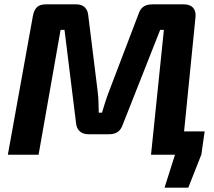

<svg xmlns="http://www.w3.org/2000/svg" viewBox="-20 -710 982 881"><path d="M689 -107H919L904 -1L844 151H735L783 0H674ZM824 -690Q852 -690 866 -674.5Q880 -659 877 -631L814 0H673L732 -573H715L544 -140Q536 -116 521 -105Q506 -94 480 -94H386Q361 -94 346 -107.5Q331 -121 329 -145L276 -573H258L157 0H16L131 -637Q136 -664 149.5 -677Q163 -690 190 -690H331Q355 -690 369 -676.5Q383 -663 385 -639L428 -292Q431 -267 432 -242.5Q433 -218 433 -193H448Q456 -220 463.5 -243.5Q471 -267 480 -290L615 -644Q623 -669 638.5 -679.5Q654 -690 679 -690Z"/></svg>

Font: Exo 2
Style: Bold Italic
Weight: 700
Italic angle: -8°
Designer: Natanael Gama
Foundry: Natanael Gama
Version: Version 2.010